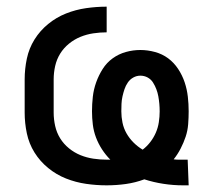

<svg xmlns="http://www.w3.org/2000/svg" viewBox="-20 -548 640 576"><path d="M529 8Q500 8 470.5 3.5Q441 -1 413 -10Q386 0 357.5 4Q329 8 300 8Q269 8 238 3.5Q207 -1 178 -12.5Q149 -24 124.5 -44Q100 -64 83.5 -90.5Q67 -117 60.5 -148Q54 -179 54 -210V-310Q54 -341 60.5 -372Q67 -403 83.5 -429.5Q100 -456 124.5 -476Q149 -496 178 -507.5Q207 -519 238 -523.5Q269 -528 300 -528V-451Q280 -451 260 -448Q240 -445 221.5 -437.5Q203 -430 187 -417Q171 -404 160.5 -387Q150 -370 145.5 -350Q141 -330 141 -310V-210Q141 -190 145.5 -170Q150 -150 160.5 -133Q171 -116 187 -103Q203 -90 221.5 -82.5Q240 -75 260 -72Q280 -69 300 -69H311Q297 -83 286 -100Q275 -117 268 -135.5Q261 -154 258.5 -174Q256 -194 256 -214Q256 -236 258.5 -258Q261 -280 268.5 -301Q276 -322 288 -341Q300 -360 318 -373Q336 -386 357.5 -392Q379 -398 401 -398Q423 -398 445 -392Q467 -386 484.5 -373Q502 -360 514.5 -341Q527 -322 534 -301Q541 -280 543.5 -258Q546 -236 546 -214Q546 -195 544.5 -175.5Q543 -156 537 -138Q531 -120 522 -102.5Q513 -85 501 -70Q508 -69 515.5 -69Q523 -69 531 -69H543L546 8ZM408 -99Q421 -109 431 -122Q441 -135 447.5 -150Q454 -165 456.5 -181.5Q459 -198 459 -214Q459 -225 458 -236.5Q457 -248 455 -259Q453 -270 449 -280.5Q445 -291 439 -300.5Q433 -310 423 -315.5Q413 -321 401 -321Q390 -321 380 -315.5Q370 -310 363.5 -300.5Q357 -291 353.5 -280.5Q350 -270 347.5 -259Q345 -248 344.5 -236.5Q344 -225 344 -214Q344 -197 347.5 -180Q351 -163 359.5 -148Q368 -133 380.5 -120.5Q393 -108 408 -99Z"/></svg>

Font: Iosevka HT Medium Extended
Style: Regular
Weight: 500
Width: 7
Monospace: yes
Designer: Belleve Invis
Foundry: Belleve Invis
Version: Version 32.3.0; ttfautohint (v1.8.4)